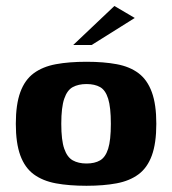

<svg xmlns="http://www.w3.org/2000/svg" viewBox="-20 -609 570 636"><path d="M266.5 6.4Q208.5 6.4 165 -1.7Q121.5 -9.8 91.8 -31.6Q62.2 -53.5 47.3 -94.2Q32.4 -134.8 32.4 -199Q32.4 -263.2 47.3 -303.8Q62.2 -344.5 91.8 -366.4Q121.5 -388.2 165 -396.3Q208.5 -404.4 266.5 -404.4Q323.7 -404.4 366.9 -396.3Q410.1 -388.2 439 -366.4Q468 -344.5 482.9 -303.8Q497.8 -263.2 497.8 -199Q497.8 -134.5 482.9 -93.8Q468 -53.2 438.7 -31.5Q409.4 -9.8 366.2 -1.7Q323.1 6.4 266.5 6.4ZM266.5 -67.4Q293.8 -67.4 311.6 -77.8Q329.4 -88.2 338.3 -116.4Q347.2 -144.5 347.2 -199Q347.2 -253.5 338.3 -282Q329.4 -310.5 311.6 -320.5Q293.8 -330.6 266.5 -330.6Q239.8 -330.6 221.1 -320.5Q202.5 -310.5 192.8 -282Q183 -253.5 183 -199Q183 -144.5 192.8 -116.4Q202.5 -88.2 221.1 -77.8Q239.8 -67.4 266.5 -67.4ZM222.6 -460 358.9 -589.2 426.4 -549.5 283.7 -460Z"/></svg>

Font: Genos Thin
Style: Regular
Weight: 100
Designer: Robert E. Leuschke
Foundry: Robert E. Leuschke
Version: Version 1.010